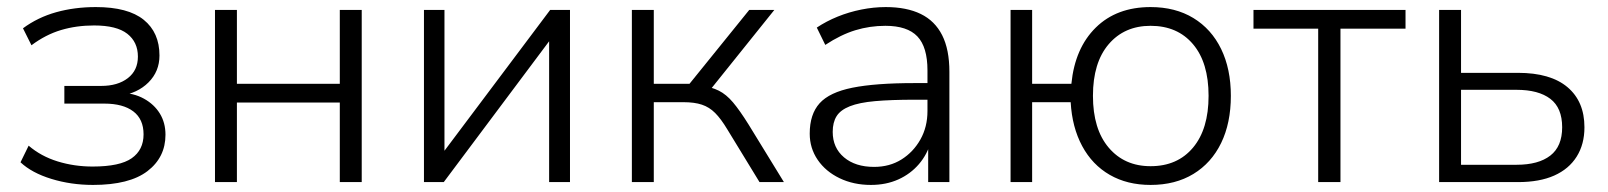

<svg xmlns="http://www.w3.org/2000/svg" viewBox="-20 -515 4548 543"><path d="M243 8Q181 8 125.5 -9Q70 -26 38 -56L61 -103Q96 -73 143 -58.5Q190 -44 242 -44Q319 -44 352.5 -67.5Q386 -91 386 -135Q386 -178 357 -200Q328 -222 275 -222H162V-272H266Q313 -272 341.5 -294Q370 -316 370 -355Q370 -396 340 -419.5Q310 -443 246 -443Q196 -443 152.5 -430Q109 -417 69 -387L45 -435Q87 -466 139 -480.5Q191 -495 251 -495Q342 -495 386.5 -459Q431 -423 431 -358Q431 -313 400 -282Q369 -251 319 -244V-253Q358 -252 387 -236Q416 -220 432 -194Q448 -168 448 -134Q448 -70 397 -31Q346 8 243 8Z M588 0V-487H650V-278H941V-487H1003V0H941V-225H650V0Z M1179 0V-487H1237V-62H1217L1536 -487H1592V0H1533V-425H1553L1235 0Z M1767 0V-487H1829V-278H1930L2099 -487H2170L1983 -254L1963 -273Q1992 -269 2013 -258.5Q2034 -248 2053 -225.5Q2072 -203 2097 -163L2197 0H2128L2037 -149Q2019 -179 2002.5 -195.5Q1986 -212 1965 -219Q1944 -226 1913 -226H1829V0Z M2443 8Q2394 8 2354.5 -11Q2315 -30 2292.5 -63Q2270 -96 2270 -137Q2270 -192 2298 -223Q2326 -254 2391 -267Q2456 -280 2565 -280H2615V-233H2567Q2500 -233 2455 -229Q2410 -225 2383.5 -214.5Q2357 -204 2346 -186.5Q2335 -169 2335 -142Q2335 -97 2367 -70Q2399 -43 2452 -43Q2496 -43 2529.5 -64Q2563 -85 2583 -120.5Q2603 -156 2603 -201V-316Q2603 -382 2574.5 -412Q2546 -442 2484 -442Q2440 -442 2399 -429.5Q2358 -417 2314 -388L2290 -437Q2317 -455 2349 -468Q2381 -481 2416 -488Q2451 -495 2485 -495Q2544 -495 2584 -475.5Q2624 -456 2644.5 -415.5Q2665 -375 2665 -312V0H2605V-116H2613Q2603 -79 2579 -51Q2555 -23 2520.5 -7.5Q2486 8 2443 8Z M3234 8Q3168 8 3118.5 -20.5Q3069 -49 3040.5 -102Q3012 -155 3008 -226H2899V0H2838V-487H2899V-278H3010Q3020 -379 3079 -437Q3138 -495 3234 -495Q3304 -495 3355 -464Q3406 -433 3433.5 -376.5Q3461 -320 3461 -244Q3461 -167 3433.5 -110.5Q3406 -54 3355 -23Q3304 8 3234 8ZM3234 -45Q3310 -45 3354 -97.5Q3398 -150 3398 -244Q3398 -338 3354 -390Q3310 -442 3234 -442Q3160 -442 3115.5 -390Q3071 -338 3071 -244Q3071 -150 3115.5 -97.5Q3160 -45 3234 -45Z M3708 0V-434H3525V-487H3955V-434H3771V0Z M4050 0V-487H4112V-309H4273Q4365 -309 4413 -268.5Q4461 -228 4461 -155Q4461 -107 4439 -72Q4417 -37 4375.5 -18.5Q4334 0 4273 0ZM4112 -49H4269Q4331 -49 4364.5 -75Q4398 -101 4398 -155Q4398 -210 4364.5 -235.5Q4331 -261 4269 -261H4112Z"/></svg>

Font: Nunito Sans 11pt Light
Style: Regular
Weight: 300
Version: Version 3.101;gftools[0.9.27]